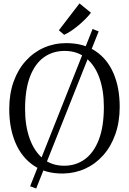

<svg xmlns="http://www.w3.org/2000/svg" viewBox="-20 -1003 754 1122"><path d="M521 -833.5 556.5 -819.5 191.5 98.5 156 85.5ZM350 11Q247 12.5 176.5 -35.8Q106 -84 70 -169.5Q34 -255 34 -365.5Q34 -454.5 59.5 -525.8Q85 -597 130.8 -647.5Q176.5 -698 237 -724.5Q297.5 -751 367 -751Q468 -751 537.5 -704.8Q607 -658.5 643.2 -574.8Q679.5 -491 679.5 -378.5Q679.5 -290.5 654.2 -219Q629 -147.5 584 -96.5Q539 -45.5 479.2 -18Q419.5 9.5 350 11ZM355 -34.5Q424 -34.5 476.2 -72.8Q528.5 -111 557.8 -187.5Q587 -264 587 -378.5Q587 -474.5 560.8 -548.2Q534.5 -622 483 -663.8Q431.5 -705.5 358 -705.5Q288.5 -705.5 236.5 -668.2Q184.5 -631 155.5 -555.5Q126.5 -480 126.5 -365.5Q126.5 -269 153 -194.2Q179.5 -119.5 230.2 -77Q281 -34.5 355 -34.5ZM354.5 -800 324 -826 444.5 -983 511.5 -928.5Q499 -912 480 -892.8Q461 -873.5 438.8 -855Q416.5 -836.5 394.8 -822Q373 -807.5 355.5 -800Z"/></svg>

Font: Merriweather 28pt Light
Style: Regular
Weight: 300
Version: Version 2.100